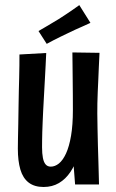

<svg xmlns="http://www.w3.org/2000/svg" viewBox="-20 -736 463 766"><path d="M153.8 10Q117.4 10 94.4 -7.6Q71.4 -25.2 61.3 -59.5Q51.2 -93.8 51.2 -142.8Q51.2 -157.4 51.7 -182.4Q52.2 -207.4 52.9 -240.5Q53.6 -273.6 54 -311Q54.4 -343.2 55.1 -372.1Q55.8 -401 56.5 -426.6Q57.2 -452.2 57.4 -475.3Q57.6 -498.4 57.6 -518.6L164.4 -524.6Q163.4 -499.6 162 -474.3Q160.6 -449 159.2 -421.8Q157.8 -394.6 156 -363.5Q154.2 -332.4 152.2 -293.8Q151.2 -270.6 150.2 -249.3Q149.2 -228 148.7 -209.6Q148.2 -191.2 148 -175.5Q147.8 -159.8 147.8 -148.2Q147.8 -123.2 151.2 -105.9Q154.6 -88.6 162.2 -79.9Q169.8 -71.2 182.4 -71.2Q199.4 -71.2 215.1 -83.8Q230.8 -96.4 243.4 -123.7Q256 -151 263.4 -194.1Q270.8 -237.2 270.8 -297.8L315.8 -301.8Q315.2 -250.6 309.4 -203.7Q303.6 -156.8 291.9 -117.8Q280.2 -78.8 261.1 -50.2Q242 -21.6 215.3 -5.8Q188.6 10 153.8 10ZM279.6 0 271.2 -109.2Q271.4 -158.6 271.1 -205.3Q270.8 -252 270.8 -297.8Q270.8 -325 270.6 -356.2Q270.4 -387.4 270 -418.3Q269.6 -449.2 269.4 -477.3Q269.2 -505.4 268.8 -526.8L377 -525.2Q375.4 -495.6 374.3 -468.6Q373.2 -441.6 372.1 -416.7Q371 -391.8 369.9 -368.5Q368.8 -345.2 368.5 -323.9Q368.2 -302.6 368.2 -282.8Q368.6 -256.6 369.1 -223.9Q369.6 -191.2 370.6 -156.7Q371.6 -122.2 372.6 -91Q373.6 -59.8 374.1 -36Q374.6 -12.2 375 0ZM166.4 -561 133.6 -612.2Q146.4 -619.4 159.6 -627.3Q172.8 -635.2 186.5 -643.3Q200.2 -651.4 213.8 -659.6Q228 -668.8 241.9 -677.9Q255.8 -687 269.7 -696.7Q283.6 -706.4 296.4 -715.6L340.8 -644.8Q325 -637.6 309.3 -630.5Q293.6 -623.4 278.5 -616.8Q263.4 -610.2 248.8 -602.6Q234.8 -596 220.7 -589.1Q206.6 -582.2 193.2 -575.3Q179.8 -568.4 166.4 -561Z"/></svg>

Font: Truculenta
Style: Regular
Weight: 400
Designer: Ivan Castro, Eva Sanz & Omnibus-Type Team
Foundry: Omnibus-Type
Version: Version 1.002